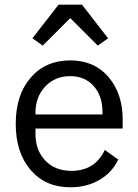

<svg xmlns="http://www.w3.org/2000/svg" viewBox="-20 -785 589 817"><path d="M229 -765H329L440 -622L396 -591L279 -708L162 -591L118 -622ZM279 12Q174 12 110.5 -61.5Q47 -135 47 -258Q47 -381 110.5 -454.5Q174 -528 279 -528Q381 -528 441.5 -457.5Q502 -387 502 -276V-238H131V-214Q131 -146 172.5 -102Q214 -58 284 -58Q384 -58 426 -147L483 -106Q458 -52 404 -20Q350 12 279 12ZM279 -461Q214 -461 172.5 -417Q131 -373 131 -305V-298H416V-309Q416 -377 378.5 -419Q341 -461 279 -461Z"/></svg>

Font: Aneliza
Style: Regular
Weight: 400
Designer: Mike Abbink, Paul van der Laan, Pieter van Rosmalen
Foundry: Bold Monday
Version: Version 3.0